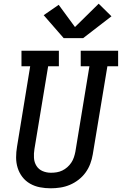

<svg xmlns="http://www.w3.org/2000/svg" viewBox="-20 -1009 658 1037"><path d="M254 8Q224 8 195.5 2.5Q167 -3 142.5 -17Q118 -31 101 -53Q84 -75 75.5 -102Q67 -129 67 -158.5Q67 -188 72 -217L143 -651H96V-735H298V-651H240L166 -204Q162 -180 163.5 -156Q165 -132 177 -113Q189 -94 210 -85Q231 -76 255 -76Q255 -76 255.5 -76Q256 -76 256 -76Q271 -76 286.5 -78.5Q302 -81 316.5 -88Q331 -95 343.5 -106Q356 -117 365 -130.5Q374 -144 379 -159Q384 -174 387 -189L463 -651H416V-735H618V-651H560L481 -175Q477 -150 467.5 -124.5Q458 -99 442 -77Q426 -55 404 -38Q382 -21 357 -10.5Q332 0 305.5 4Q279 8 254 8ZM324 -803 216 -927 297 -983 385 -863 513 -989 582 -921 429 -803Z"/></svg>

Font: Iosevka Curly Slab MdEx
Style: Italic
Weight: 500
Width: 7
Italic angle: -9°
Monospace: yes
Designer: Belleve Invis
Foundry: Belleve Invis
Version: Version 11.0.0; ttfautohint (v1.8.3)